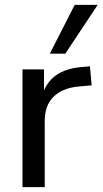

<svg xmlns="http://www.w3.org/2000/svg" viewBox="-20 -774 424 794"><path d="M73 0V-487H162V-371H152Q168 -431 210 -461.5Q252 -492 321 -497L352 -500L359 -421L302 -416Q236 -409 200.5 -373Q165 -337 165 -274V0ZM186 -552 289 -754H384L250 -552Z"/></svg>

Font: Nunito Sans 12pt ExtraLight 12pt Medium
Style: Regular
Weight: 500
Version: Version 3.101;gftools[0.9.27]